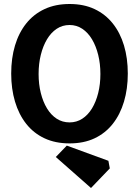

<svg xmlns="http://www.w3.org/2000/svg" viewBox="-20 -713 695 960"><path d="M328 4Q257 4 202.5 -21.5Q148 -47 111 -94Q74 -141 55 -205Q36 -269 36 -345Q36 -422 55 -485.5Q74 -549 111 -595.5Q148 -642 202.5 -667.5Q257 -693 328 -693Q399 -693 453 -667.5Q507 -642 544 -595.5Q581 -549 600 -485.5Q619 -422 619 -345Q619 -269 600 -205Q581 -141 544 -94Q507 -47 453 -21.5Q399 4 328 4ZM435 227 259 72 314 15 522 91 529 129ZM328 -101Q363 -101 391.5 -119.5Q420 -138 440 -171Q460 -204 471 -248Q482 -292 482 -343Q482 -394 471 -438.5Q460 -483 440 -516.5Q420 -550 391.5 -569Q363 -588 328 -588Q292 -588 263.5 -569Q235 -550 215 -516.5Q195 -483 184 -438.5Q173 -394 173 -343Q173 -292 184 -248Q195 -204 215 -171Q235 -138 263.5 -119.5Q292 -101 328 -101Z"/></svg>

Font: Kreon Light
Style: Bold
Weight: 700
Version: Version 2.002